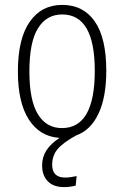

<svg xmlns="http://www.w3.org/2000/svg" viewBox="-20 -552 507 784"><path d="M193 121Q193 173 246 173Q266 173 293 167L289 206Q265 212 242 212Q198 212 175 188Q152 164 152 124Q152 89 169.5 62Q187 35 223 11Q143 6 98 -63.5Q53 -133 53 -260Q53 -393 101 -462.5Q149 -532 234 -532Q320 -532 367 -464.5Q414 -397 414 -263Q414 -155 382 -87.5Q350 -20 291 1Q238 30 215.5 56.5Q193 83 193 121ZM233 -29Q367 -29 367 -263Q367 -493 234 -493Q170 -493 135 -436.5Q100 -380 100 -260Q100 -143 134.5 -86Q169 -29 233 -29Z"/></svg>

Font: Fira Sans Extra Condensed ExtraLight
Style: Regular
Weight: 275
Width: 1
Designer: Carrois Corporate & Edenspiekermann AG
Foundry: Carrois Corporate GbR & Edenspiekermann AG
Version: Version 4.203